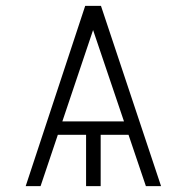

<svg xmlns="http://www.w3.org/2000/svg" viewBox="-20 -638 640 658"><path d="M325 0H275V-196H325ZM150 -176 162 -222H438L450 -176ZM272 -618H326L532 0H480L299 -535L119 0H68Z"/></svg>

Font: Victor Mono Thin
Style: Regular
Weight: 100
Monospace: yes
Designer: Rune Bjørnerås
Version: Version 1.561;gftools[0.9.30]